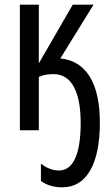

<svg xmlns="http://www.w3.org/2000/svg" viewBox="-20 -557 481 821"><path d="M246 244Q193 244 155 217V143Q193 172 232 172Q278 172 301.5 120Q325 68 325 -31Q325 -132 295.5 -186Q266 -240 209 -240Q170 -240 146 -228V0H65V-537H146V-286L291 -537H380L238 -307Q321 -299 364 -229Q407 -159 407 -32Q407 100 365.5 172Q324 244 246 244Z"/></svg>

Font: Noto Sans UI Cond
Style: Regular
Weight: 400
Width: 3
Designer: Monotype Design Team
Foundry: Monotype Imaging Inc.
Version: Version 1.001